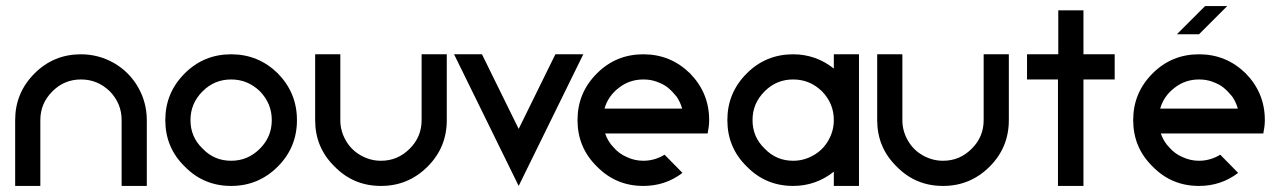

<svg xmlns="http://www.w3.org/2000/svg" viewBox="-20 -613 4220 633"><path d="M30 0H113V-217C113 -254 126 -285 153 -312C179 -338 210 -351 247 -351C284 -351 315 -338 342 -312C368 -285 381 -254 381 -217V0H464V-217C464 -256 454 -293 435 -326C416 -359 389 -386 356 -405C323 -424 286 -434 247 -434C187 -434 136 -413 94 -371C51 -328 30 -277 30 -217Z M742 0C802 0 853 -21 896 -64C938 -106 959 -157 959 -217C959 -277 938 -328 896 -371C853 -413 802 -434 742 -434C682 -434 631 -413 589 -371C546 -328 525 -277 525 -217C525 -157 546 -106 589 -64C631 -21 682 0 742 0ZM742 -83C705 -83 674 -96 648 -123C621 -149 608 -180 608 -217C608 -254 621 -285 648 -312C674 -338 705 -351 742 -351C779 -351 810 -338 837 -312C863 -285 876 -254 876 -217C876 -180 863 -149 837 -123C810 -96 779 -83 742 -83Z M1236 0C1296 0 1347 -21 1390 -64C1432 -106 1453 -157 1453 -217V-434H1370V-217C1370 -180 1357 -149 1331 -123C1304 -96 1273 -83 1236 -83C1212 -83 1190 -89 1169 -101C1148 -113 1132 -129 1120 -150C1108 -171 1102 -193 1102 -217V-434H1019V-217C1019 -157 1040 -106 1083 -64C1125 -21 1176 0 1236 0Z M1690 0 1903 -434H1811L1690 -188L1569 -434H1477Z M2101 0C2149 0 2192 -14 2230 -43L2171 -103C2150 -90 2126 -83 2101 -83C2082 -83 2064 -87 2047 -95C2030 -102 2015 -113 2003 -127C1990 -140 1981 -156 1975 -173H2313C2316 -188 2318 -202 2318 -217C2318 -277 2297 -328 2255 -371C2212 -413 2161 -434 2101 -434C2041 -434 1990 -413 1948 -371C1905 -328 1884 -277 1884 -217C1884 -157 1905 -106 1948 -64C1990 -21 2041 0 2101 0ZM1973 -255C1981 -283 1997 -306 2021 -324C2044 -342 2071 -351 2101 -351C2116 -351 2130 -349 2144 -344C2158 -339 2171 -333 2182 -324C2193 -315 2202 -305 2211 -294C2219 -282 2225 -269 2229 -255Z M2595 0C2645 0 2690 -16 2729 -47V0H2812V-434H2729V-387C2690 -418 2645 -434 2595 -434C2535 -434 2484 -413 2442 -371C2399 -328 2378 -277 2378 -217C2378 -157 2399 -106 2442 -64C2484 -21 2535 0 2595 0ZM2595 -83C2558 -83 2527 -96 2501 -123C2474 -149 2461 -180 2461 -217C2461 -254 2474 -285 2501 -312C2527 -338 2558 -351 2595 -351C2632 -351 2663 -338 2690 -312C2716 -285 2729 -254 2729 -217C2729 -193 2723 -171 2711 -150C2699 -129 2683 -113 2662 -101C2641 -89 2619 -83 2595 -83Z M3089 0C3149 0 3200 -21 3243 -64C3285 -106 3306 -157 3306 -217V-434H3223V-217C3223 -180 3210 -149 3184 -123C3157 -96 3126 -83 3089 -83C3065 -83 3043 -89 3022 -101C3001 -113 2985 -129 2973 -150C2961 -171 2955 -193 2955 -217V-434H2872V-217C2872 -157 2893 -106 2936 -64C2978 -21 3029 0 3089 0Z M3468 0H3552V-351H3655V-434H3552V-579H3469V-434H3366V-351H3468Z M3933 0C3981 0 4024 -14 4062 -43L4003 -103C3982 -90 3958 -83 3933 -83C3914 -83 3896 -87 3879 -95C3862 -102 3847 -113 3835 -127C3822 -140 3813 -156 3807 -173H4145C4148 -188 4150 -202 4150 -217C4150 -277 4129 -328 4087 -371C4044 -413 3993 -434 3933 -434C3873 -434 3822 -413 3780 -371C3737 -328 3716 -277 3716 -217C3716 -157 3737 -106 3780 -64C3822 -21 3873 0 3933 0ZM3805 -255C3813 -283 3829 -306 3853 -324C3876 -342 3903 -351 3933 -351C3948 -351 3962 -349 3976 -344C3990 -339 4003 -333 4014 -324C4025 -315 4034 -305 4043 -294C4051 -282 4057 -269 4061 -255ZM4026 -593H3953L3860 -500H3933Z"/></svg>

Font: Kunika
Style: Regular
Weight: 400
Designer: Leo Kuroshita
Foundry: kurogedelic
Version: Version 1.000;PS 001.000;hotconv 1.0.88;makeotf.lib2.5.64775